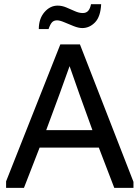

<svg xmlns="http://www.w3.org/2000/svg" viewBox="-20 -903 672 923"><path d="M9.3 0V-31.2L270 -689.5H364.3L621.6 -28.8V0H529.3L455.1 -193.4H170.4L95.2 0ZM202.1 -277.3H424.3L360.8 -453.1L314.5 -585L267.1 -453.1ZM166.5 -763.2Q166.5 -813 193.6 -844.5Q220.7 -876 257.3 -876Q277.8 -876 298.8 -867.2Q319.8 -858.4 339.8 -849.4Q359.9 -840.3 377.9 -840.3Q395 -840.3 404.3 -851.3Q413.6 -862.3 417.5 -882.8H466.3Q463.4 -822.8 436.8 -795.4Q410.2 -768.1 375.5 -768.1Q357.9 -768.1 334.5 -777.3Q311 -786.6 289.3 -795.9Q267.6 -805.2 254.4 -805.2Q238.8 -805.2 230 -795.7Q221.2 -786.1 213.4 -763.2Z"/></svg>

Font: Shanti
Style: Regular
Weight: 400
Designer: Vernon Adams
Foundry: Vernon Adams
Version: Version 1.100; ttfautohint (v1.8.4)